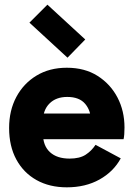

<svg xmlns="http://www.w3.org/2000/svg" viewBox="-20 -793 572 822"><path d="M266 9Q192 9 136.5 -22Q81 -53 50 -110Q19 -167 19 -245Q19 -320 50 -378Q81 -436 136.5 -469.5Q192 -503 266 -503Q343 -503 398 -468Q453 -433 483 -375.5Q513 -318 513 -247Q513 -231 512 -218Q511 -205 509 -197H140V-307H384L370 -271Q370 -318 345 -348Q320 -378 268 -378Q220 -378 192 -350Q164 -322 164 -275V-220Q164 -169 194 -141.5Q224 -114 278 -114Q321 -114 346.5 -130.5Q372 -147 389 -173L497 -115Q466 -58 406 -24.5Q346 9 266 9ZM269 -546 106 -696 183 -773 345 -624Z"/></svg>

Font: Gabarito ExtraBold
Style: Regular
Weight: 800
Designer: Leandro Assis / Alvaro Franca / Felipe Casaprima
Foundry: Naipe Foundry
Version: Version 1.000